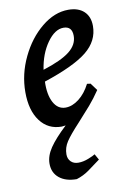

<svg xmlns="http://www.w3.org/2000/svg" viewBox="-82 -518 537 809"><g transform="rotate(-10 186.5 -113.5)"><path d="M330 -114Q307 -80 284 -53.5Q261 -27 229 8Q188 52 171.5 77Q155 102 155 131Q155 150 167 162Q179 174 199 174Q220 174 242.5 165Q265 156 272 151L286 176Q257 198 233 215Q209 232 180 241Q133 241 105.5 218.5Q78 196 78 157Q78 124 101 90Q124 56 173 10Q161 12 156 12Q98 12 64 -33.5Q30 -79 30 -157Q30 -234 64.5 -306Q99 -378 154 -423Q209 -468 268 -468Q311 -468 335 -445.5Q359 -423 359 -383Q359 -319 304 -274.5Q249 -230 119 -187Q117 -131 135 -97.5Q153 -64 186 -64Q215 -64 243.5 -86Q272 -108 292 -147L307 -145ZM122 -237Q201 -262 236.5 -290Q272 -318 272 -356Q272 -397 235 -397Q198 -397 165 -350.5Q132 -304 122 -237Z"/></g></svg>

Font: Alegreya Medium
Style: Italic
Weight: 500
Italic angle: -7°
Designer: Juan Pablo del Peral
Foundry: Huerta Tipografica
Version: Version 2.008; ttfautohint (v1.8)